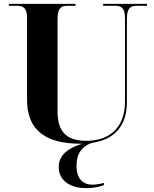

<svg xmlns="http://www.w3.org/2000/svg" viewBox="-20 -734 797 994"><path d="M397 10C400 10 404 10 407 10C309 39 284 86 284 131C284 200 342 240 427 240C459 240 497 234 518 224V213C496 219 475 222 459 222C406 222 376 188 376 124C376 61 405 23 455 6C573 -11 637 -82 637 -206V-639C637 -696 660 -704 688 -704H741V-714H514V-704H576C604 -704 627 -696 627 -643V-206C627 -81 554 -5 427 -5C336 -5 278 -42 278 -154V-639C278 -696 301 -704 329 -704H371V-714H26V-704H69C96 -704 120 -696 120 -643V-218C120 -54 223 10 397 10Z"/></svg>

Font: Noto Serif Display
Style: Bold
Weight: 700
Designer: Monotype Design Team
Foundry: Monotype Imaging Inc.
Version: Version 2.009